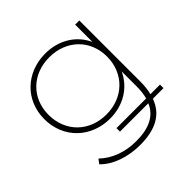

<svg xmlns="http://www.w3.org/2000/svg" viewBox="-183 -687 1048 1048"><g transform="rotate(-45 341.0 -163.0)"><path d="M632 40H558C565 14 568 -16 568 -50V-519H536V-385C497 -471 412 -523 309 -523C162 -523 52 -419 52 -273C52 -126 162 -21 309 -21C412 -21 496 -74 535 -159V-46C535 -13 532 15 525 40H296V67H515C486 135 422 167 322 167C237 167 162 139 109 88L90 113C140 166 228 197 323 197C442 197 518 156 550 67H632ZM310 -51C180 -51 85 -142 85 -273C85 -403 180 -493 310 -493C440 -493 536 -403 536 -273C536 -142 440 -51 310 -51Z"/></g></svg>

Font: Talent ExtraLight
Style: Regular
Weight: 200
Designer: Mike Powis
Version: Version 1.001;hotconv 1.0.109;makeotfexe 2.5.65596